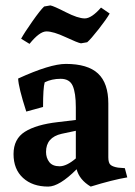

<svg xmlns="http://www.w3.org/2000/svg" viewBox="-20 -673 499 709"><path d="M260 -88V-190L208 -179Q150 -166 150 -112Q150 -90 162 -74.5Q174 -59 200 -59Q226 -59 260 -88ZM380 -291V-92Q380 -71 388.5 -64Q397 -57 416 -54L441 -52L450 -18Q396 -9 315 16Q273 -9 263 -48Q199 16 158 16Q100 16 65 -16Q30 -48 30 -104Q30 -160 72 -186.5Q114 -213 193 -222L260 -230V-277Q260 -330 248.5 -356Q237 -382 204 -382Q171 -382 145 -369Q139 -348 139 -278L77 -261Q48 -351 47 -383Q165 -437 223 -437Q304 -437 342 -401.5Q380 -366 380 -291ZM89 -511 58 -530Q70 -552 99.5 -594Q129 -636 143 -649L166 -653Q178 -651 223 -628Q268 -605 293 -605Q318 -605 353 -645L385 -623Q373 -602 344 -565Q315 -528 302 -517L279 -513Q267 -515 222 -536Q177 -557 151.5 -557Q126 -557 89 -511Z"/></svg>

Font: Buenard
Style: Bold
Weight: 700
Foundry: FontFuror
Version: Version 1.002 2011